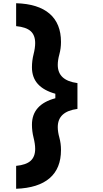

<svg xmlns="http://www.w3.org/2000/svg" viewBox="-20 -975 640 1190"><path d="M80 -813V-955Q217 -951 287.5 -890Q358 -829 358 -715Q358 -675 348 -638.5Q338 -602 338 -573Q338 -524 368.5 -496Q399 -468 460 -460V-380H323V-394Q251 -414 214.5 -454.5Q178 -495 178 -558Q178 -599 188 -638.5Q198 -678 198 -708Q198 -757 170 -782Q142 -807 80 -813ZM80 53Q142 47 170 21.5Q198 -4 198 -52Q198 -82 188 -122Q178 -162 178 -202Q178 -265 214.5 -306Q251 -347 323 -366V-380H460V-300Q399 -292 368.5 -264Q338 -236 338 -187Q338 -158 348 -122Q358 -86 358 -45Q358 69 287.5 129.5Q217 190 80 195Z"/></svg>

Font: Martian Mono Condensed
Style: Bold
Weight: 700
Width: 3
Designer: Roman Shamin
Foundry: Evil Martians
Version: Version 1.000